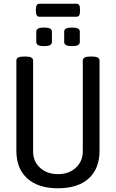

<svg xmlns="http://www.w3.org/2000/svg" viewBox="-20 -1006 623 1032"><path d="M68 -195V-680Q68 -702 106 -702H120Q158 -702 158 -680V-192Q158 -138 195.5 -104Q233 -70 292 -70Q350 -70 387.5 -104.5Q425 -139 425 -192V-680Q425 -702 463 -702H477Q515 -702 515 -680V-195Q515 -100 457 -47Q399 6 292 6Q185 6 126.5 -47Q68 -100 68 -195ZM175 -780V-836Q175 -847 185 -852.5Q195 -858 217 -858Q239 -858 249 -852.5Q259 -847 259 -836V-780Q259 -769 249 -763.5Q239 -758 217 -758Q195 -758 185 -763.5Q175 -769 175 -780ZM325 -780V-836Q325 -847 335 -852.5Q345 -858 367 -858Q389 -858 399 -852.5Q409 -847 409 -836V-780Q409 -769 399 -763.5Q389 -758 367 -758Q345 -758 335 -763.5Q325 -769 325 -780ZM173 -946V-956Q173 -986 192 -986H391Q401 -986 405.5 -979Q410 -972 410 -956V-946Q410 -930 405.5 -923Q401 -916 391 -916H192Q173 -916 173 -946Z"/></svg>

Font: Asap Condensed
Style: Regular
Weight: 400
Designer: Pablo Cosgaya
Foundry: Omnibus-Type
Version: Version 1.010; ttfautohint (v1.8)